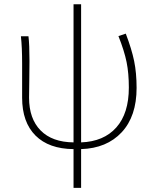

<svg xmlns="http://www.w3.org/2000/svg" viewBox="-20 -701 744 919"><path d="M546.9 -528.3 582 -540Q610.4 -465.8 622.1 -408.7Q633.8 -351.6 633.8 -280.3Q633.8 -144.5 562.5 -67.9Q491.2 8.8 368.2 12.7V198.2H332V12.7Q213.9 11.7 149.9 -52.2Q85.9 -116.2 85.9 -233.4V-396.5Q85.9 -474.6 80.1 -527.3H116.2Q121.1 -489.3 121.1 -409.2Q121.1 -369.1 120.1 -306.6Q119.1 -244.1 119.1 -233.4Q119.1 -132.8 174.3 -76.7Q229.5 -20.5 332 -19.5V-680.7H368.2V-19.5Q476.6 -23.4 536.6 -90.8Q596.7 -158.2 596.7 -282.2Q596.7 -350.6 585.9 -403.8Q575.2 -457 546.9 -528.3Z"/></svg>

Font: Gen Shin Gothic ExtraLight
Style: Regular
Weight: 100
Designer: [Source Han Sans]
Ryoko NISHIZUKA  (kana & ideographs); Paul D. Hunt (Latin, Greek & Cyrillic); Wenlong ZHANG  (bopomofo
Version: Version 1.002.20150607